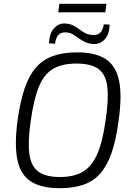

<svg xmlns="http://www.w3.org/2000/svg" viewBox="-20 -979 704 1012"><path d="M387 -703Q482 -703 536.5 -668Q591 -633 607.5 -554Q624 -475 605 -342Q592 -243 568.5 -174.5Q545 -106 509 -65Q473 -24 420 -5.5Q367 13 295 13Q200 13 144.5 -21.5Q89 -56 72 -135Q55 -214 73 -348Q87 -446 110 -513.5Q133 -581 169.5 -623Q206 -665 259.5 -684Q313 -703 387 -703ZM383 -644Q307 -644 259.5 -616Q212 -588 185 -522Q158 -456 142 -342Q126 -231 135 -166.5Q144 -102 183 -74Q222 -46 295 -46Q371 -46 418 -74.5Q465 -103 493.5 -169Q522 -235 537 -348Q554 -461 545 -525.5Q536 -590 497 -617Q458 -644 383 -644ZM326 -855Q350 -853 366.5 -844.5Q383 -836 397.5 -825Q412 -814 427 -805.5Q442 -797 463 -795Q494 -792 508.5 -806.5Q523 -821 527 -851L558 -849Q556 -797 531.5 -771Q507 -745 471 -747Q445 -749 427 -758Q409 -767 394 -778Q379 -789 365 -797.5Q351 -806 333 -808Q303 -811 288.5 -795.5Q274 -780 270 -748L238 -751Q241 -806 266.5 -832Q292 -858 326 -855ZM541 -959 535 -914H287L293 -959Z"/></svg>

Font: Exo 2 Light
Style: Italic
Weight: 300
Italic angle: -8°
Designer: Natanael Gama
Foundry: Natanael Gama
Version: Version 2.010